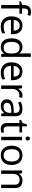

<svg xmlns="http://www.w3.org/2000/svg" viewBox="2034 -2839 815 4923"><g transform="rotate(90 2441.5 -377.5)"><path d="M332 -468V-536H197V-571C197 -655 225 -693 284 -693C313 -693 342 -685 364 -678L387 -747C361 -756 325 -765 283 -765C173 -765 109 -708 109 -570V-539L15 -509V-468H109V0H197V-468Z M636 -546C494 -546 399 -440 399 -264C399 -85 504 10 657 10C730 10 778 -1 833 -25V-102C777 -78 729 -65 661 -65C554 -65 493 -130 490 -251H857V-304C857 -450 773 -546 636 -546ZM635 -474C724 -474 764 -412 765 -321H492C501 -417 551 -474 635 -474Z M1183 10C1267 10 1318 -26 1350 -72H1354L1367 0H1438V-760H1350V-546C1350 -526 1354 -484 1356 -467H1350C1317 -511 1267 -546 1184 -546C1051 -546 963 -451 963 -267C963 -83 1050 10 1183 10ZM1197 -63C1101 -63 1054 -137 1054 -265C1054 -392 1101 -473 1196 -473C1315 -473 1351 -399 1351 -266V-250C1351 -125 1310 -63 1197 -63Z M1815 -546C1673 -546 1578 -440 1578 -264C1578 -85 1683 10 1836 10C1909 10 1957 -1 2012 -25V-102C1956 -78 1908 -65 1840 -65C1733 -65 1672 -130 1669 -251H2036V-304C2036 -450 1952 -546 1815 -546ZM1814 -474C1903 -474 1943 -412 1944 -321H1671C1680 -417 1730 -474 1814 -474Z M2422 -546C2347 -546 2292 -497 2258 -438H2254L2244 -536H2172V0H2260V-286C2260 -394 2333 -466 2416 -466C2434 -466 2457 -463 2474 -459L2485 -540C2467 -544 2442 -546 2422 -546Z M2768 -545C2698 -545 2632 -524 2585 -499L2612 -433C2656 -454 2707 -474 2763 -474C2833 -474 2874 -444 2874 -355V-323L2783 -320C2608 -315 2526 -256 2526 -149C2526 -40 2598 10 2695 10C2785 10 2828 -17 2875 -76H2879L2896 0H2960V-365C2960 -490 2898 -545 2768 -545ZM2794 -259 2873 -262V-214C2873 -110 2805 -61 2715 -61C2657 -61 2617 -88 2617 -148C2617 -216 2660 -254 2794 -259Z M3305 -62C3256 -62 3221 -93 3221 -158V-468H3376V-536H3221V-659H3169L3134 -545L3057 -510V-468H3133V-156C3133 -26 3206 10 3290 10C3322 10 3361 3 3380 -6V-73C3363 -67 3331 -62 3305 -62Z M3532 -737C3503 -737 3480 -720 3480 -681C3480 -643 3503 -625 3532 -625C3559 -625 3583 -643 3583 -681C3583 -720 3559 -737 3532 -737ZM3575 -536H3487V0H3575Z M4211 -269C4211 -446 4109 -546 3964 -546C3810 -546 3715 -446 3715 -269C3715 -91 3819 10 3961 10C4114 10 4211 -91 4211 -269ZM3806 -269C3806 -396 3853 -472 3962 -472C4071 -472 4120 -396 4120 -269C4120 -142 4071 -63 3963 -63C3854 -63 3806 -142 3806 -269Z M4608 -546C4540 -546 4474 -519 4439 -463H4434L4421 -536H4350V0H4438V-278C4438 -403 4476 -472 4595 -472C4677 -472 4715 -429 4715 -343V0H4802V-349C4802 -487 4736 -546 4608 -546Z"/></g></svg>

Font: Noto Sans Mahajani
Style: Regular
Weight: 400
Designer: Monotype Design Team
Foundry: Monotype Imaging Inc.
Version: Version 2.003